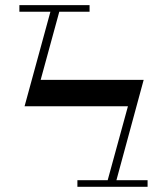

<svg xmlns="http://www.w3.org/2000/svg" viewBox="-20 -720 624 740"><path d="M54.7 -674.8V-700.2H325.2V-674.8H208.5L136.7 -412.1H533.7L428.7 -25.4H548.8V0H278.3V-25.4H395L473.1 -310.5H74.7L174.3 -674.8Z"/></svg>

Font: Theano Didot
Style: Regular
Weight: 400
Designer: Alexey Kryukov
Version: Version 2.0